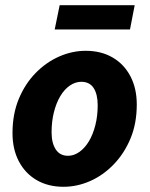

<svg xmlns="http://www.w3.org/2000/svg" viewBox="-20 -705 575 737"><path d="M224 12Q165 12 121 -13.5Q77 -39 52.5 -85.5Q28 -132 28 -194Q28 -267 52 -325Q76 -383 116.5 -424.5Q157 -466 207 -488Q257 -510 309 -510Q368 -510 412 -484.5Q456 -459 480.5 -412.5Q505 -366 505 -304Q505 -231 481 -173.5Q457 -116 416.5 -74Q376 -32 326 -10Q276 12 224 12ZM241 -107Q264 -107 285 -122Q306 -137 321.5 -163Q337 -189 346 -224.5Q355 -260 355 -301Q355 -343 339.5 -367Q324 -391 292 -391Q269 -391 248 -376.5Q227 -362 211.5 -336Q196 -310 187 -274.5Q178 -239 178 -197Q178 -156 194 -131.5Q210 -107 241 -107ZM190 -592 209 -685H497L479 -592Z"/></svg>

Font: Source Sans 3 ExtraBold
Style: Italic
Weight: 800
Italic angle: -11°
Version: Version 3.052;hotconv 1.1.0;makeotfexe 2.6.0